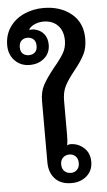

<svg xmlns="http://www.w3.org/2000/svg" viewBox="-64 -929 543 978"><g transform="rotate(-5 207.5 -440.5)"><path d="M148 -106V-419Q148 -468 167.5 -503Q187 -538 225 -585Q258 -624 274.5 -652.5Q291 -681 291 -716Q291 -766 263.5 -794Q236 -822 190 -822Q168 -822 147 -813.5Q126 -805 115 -789L117 -786Q123 -787 131 -787Q138 -787 141 -786Q173 -779 190 -757Q207 -735 207 -703Q207 -660 177 -634Q147 -608 102 -608Q56 -608 26 -639Q-4 -670 -4 -718Q-4 -771 23.5 -810.5Q51 -850 97 -870.5Q143 -891 196 -891Q282 -891 338.5 -845Q395 -799 395 -717Q395 -670 378 -636.5Q361 -603 327 -561Q293 -519 276.5 -487.5Q260 -456 260 -411V-235Q260 -204 256 -183Q264 -188 272 -188Q311 -188 341 -161.5Q371 -135 371 -90Q371 -45 340 -17.5Q309 10 262 10Q207 10 177.5 -22Q148 -54 148 -106ZM145 -702Q145 -724 133 -735.5Q121 -747 102 -747Q83 -747 71 -735.5Q59 -724 59 -702Q59 -680 71 -669Q83 -658 102 -658Q121 -658 133 -669Q145 -680 145 -702ZM307 -89Q307 -111 294.5 -123.5Q282 -136 263 -136Q243 -136 230 -123.5Q217 -111 217 -89Q217 -67 230 -54.5Q243 -42 263 -42Q282 -42 294.5 -54.5Q307 -67 307 -89Z"/></g></svg>

Font: Maitree Semibold
Style: Regular
Weight: 600
Designer: CadsonDemak Team
Foundry: CadsonDemak
Version: Version 1.000